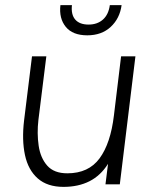

<svg xmlns="http://www.w3.org/2000/svg" viewBox="-20 -720 594 750"><path d="M216 -700H261Q257 -663 274 -643.5Q291 -624 326 -624Q360 -624 382 -643.5Q404 -663 409 -700H455Q448 -648 412.5 -615Q377 -582 321 -582Q264 -582 237 -615Q210 -648 216 -700ZM130 -251Q124 -199 131 -151Q138 -103 164.5 -73Q191 -43 243 -43Q326 -43 369 -101.5Q412 -160 425 -269L453 -500H509L448 0H392L402 -80Q373 -34 329.5 -12Q286 10 228 10Q165 10 127.5 -23Q90 -56 77.5 -114.5Q65 -173 74 -249L105 -500H161Z"/></svg>

Font: Haskoy Light
Style: Italic
Weight: 300
Designer: Ertekin Erdin
Foundry: Ertekin Erdin
Version: Version 2.000; ttfautohint (v1.8.4.7-5d5b)